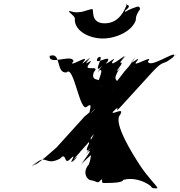

<svg xmlns="http://www.w3.org/2000/svg" viewBox="-20 -989 974 1037"><path d="M660 -953C655 -943 627 -863 546 -863C464 -863 490 -940 478 -940C466 -940 426 -924 414 -924C383 -920 378 -924 355 -930C343 -930 365 -927 353 -927C352 -921 391 -899 384 -882C385 -820 464 -781 535 -781C606 -781 695 -820 714 -882C711 -899 727 -928 737 -940C733 -951 734 -956 718 -952C690 -942 647 -929 654 -910C663 -902 652 -904 668 -904C672 -907 655 -922 656 -932C687 -954 676 -961 662 -965C656 -967 671 -977 660 -953ZM730 -105C703 -147 589 -325 628 -368C661 -421 562 -352 595 -393C631 -438 553 -349 595 -390C640 -435 586 -362 634 -415C673 -458 762 -555 801 -598C873 -677 853 -625 922 -687C964 -726 882 -646 921 -689C928 -717 785 -615 779 -658C818 -701 680 -615 719 -658C753 -701 661 -619 700 -666C739 -709 655 -623 696 -664C736 -705 652 -604 687 -643C726 -686 609 -555 648 -598C665 -616 561 -492 589 -512C628 -555 556 -467 592 -512C645 -576 575 -532 619 -608C658 -651 586 -575 621 -621C666 -679 599 -623 649 -676C688 -719 608 -635 647 -678C676 -712 567 -615 588 -658C627 -701 523 -615 562 -658C583 -701 478 -626 509 -678C548 -721 468 -633 507 -676C555 -709 482 -596 519 -621C558 -664 479 -567 518 -610C553 -622 474 -495 518 -517C557 -560 482 -475 521 -518C556 -583 462 -532 487 -600C526 -643 424 -598 461 -643C499 -689 416 -617 458 -664C497 -707 417 -623 456 -666C492 -705 398 -616 433 -658C470 -702 338 -615 377 -658C372 -701 238 -631 249 -689C288 -732 208 -643 247 -686C314 -714 279 -590 340 -598C379 -641 412 -371 451 -414C496 -448 437 -345 482 -390C524 -431 446 -348 482 -393C516 -434 414 -335 445 -369L284 -191C291 -199 159 -76 166 -104C205 -147 124 -62 166 -101C234 -163 220 -89 304 -132C343 -175 322 -89 361 -132C405 -175 338 -84 379 -124C418 -167 344 -82 383 -125C422 -172 349 -98 393 -146C432 -189 391 -145 430 -188C490 -253 433 -200 484 -262C521 -307 439 -222 481 -262C508 -288 422 -162 457 -178C496 -221 417 -127 456 -170C493 -195 399 -81 428 -115C467 -158 391 -69 430 -112C480 -165 510 -177 503 -177C478 -177 502 -176 488 -160C492 -144 519 -133 529 -140C531 -156 532 -159 516 -159C491 -169 485 -196 485 -198C483 -182 484 -192 474 -208C468 -253 469 -291 440 -311C416 -311 414 -310 438 -266C471 -203 483 -166 460 -101C422 -59 450 -15 474 -15C500 -11 505 2 517 -9C531 -24 533 -23 531 -9C531 3 545 -1 567 -1C583 -1 643 -2 645 -17C693 -32 754 -15 793 15C803 30 806 28 831 28C827 12 781 -26 730 -105Z"/></svg>

Font: Hussar Przerywany
Style: Obl
Weight: 400
Foundry: Cannot Into Space Fonts
Version: Version 0.982